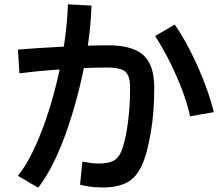

<svg xmlns="http://www.w3.org/2000/svg" viewBox="-20 -827 1040 890"><path d="M455 42Q419 42 391.5 37.5Q364 33 351 29L362 -78Q382 -74 401 -71.5Q420 -69 438 -69Q480 -69 504.5 -81Q529 -93 543 -127Q557 -161 568 -225Q575 -267 579 -314.5Q583 -362 583 -420Q583 -458 573 -478.5Q563 -499 539.5 -506.5Q516 -514 475 -514Q414 -514 346.5 -510.5Q279 -507 209 -501.5Q139 -496 70 -487L63 -597Q97 -600 148 -603.5Q199 -607 257.5 -610Q316 -613 374 -615Q432 -617 482 -617Q593 -617 644 -572Q695 -527 695 -420Q695 -360 691 -310.5Q687 -261 680 -220Q664 -119 638 -61.5Q612 -4 568.5 19Q525 42 455 42ZM157 43 63 -12Q96 -52 129 -118.5Q162 -185 191 -268Q220 -351 242.5 -443.5Q265 -536 278.5 -629Q292 -722 295 -807L404 -801Q402 -720 388.5 -626Q375 -532 352 -435.5Q329 -339 299 -248.5Q269 -158 233 -83Q197 -8 157 43ZM861 -288Q850 -341 826.5 -404Q803 -467 771 -532.5Q739 -598 699 -660L790 -713Q815 -678 841.5 -630Q868 -582 893 -527Q918 -472 938 -416Q958 -360 971 -307Z"/></svg>

Font: Murecho Thin Medium
Style: Regular
Weight: 500
Version: Version 1.010